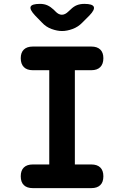

<svg xmlns="http://www.w3.org/2000/svg" viewBox="-20 -970 640 990"><path d="M366 -122H451Q481 -122 497 -106.5Q513 -91 513 -61Q513 -31 497 -15.5Q481 0 451 0H149Q119 0 103 -15.5Q87 -31 87 -61Q87 -91 103 -106.5Q119 -122 149 -122H234V-608H149Q119 -608 103 -624Q87 -640 87 -670Q87 -699 103 -714.5Q119 -730 149 -730H451Q481 -730 497 -714.5Q513 -699 513 -670Q513 -640 497 -624Q481 -608 451 -608H366ZM186 -950Q208 -950 224.5 -942.5Q241 -935 257 -920L266 -911Q282 -894 299 -894Q316 -894 333 -911L344 -921Q360 -937 377 -943.5Q394 -950 415 -950Q457 -950 463.5 -935Q470 -920 441 -890L405 -854Q383 -831 354 -820.5Q325 -810 300 -810Q275 -810 246 -820.5Q217 -831 196 -854L161 -890Q132 -921 138 -935.5Q144 -950 186 -950Z"/></svg>

Font: Maple Mono Normal NL
Style: Bold
Weight: 700
Monospace: yes
Designer: subframe7536
Version: Version 7.000